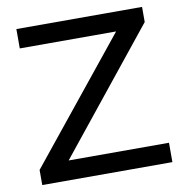

<svg xmlns="http://www.w3.org/2000/svg" viewBox="-79 -775 815 850"><g transform="rotate(-10 328.5 -350.0)"><path d="M628 -87V0H43V-68L483 -613H50V-700H615V-632L177 -87Z"/></g></svg>

Font: APTA Sans Medium
Style: Bold
Weight: 500
Version: Version 7.200